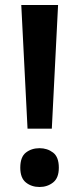

<svg xmlns="http://www.w3.org/2000/svg" viewBox="-20 -734 317 767"><path d="M187 -220H90L65 -714H212ZM61 -64Q61 -107 83.5 -124.5Q106 -142 138 -142Q169 -142 192 -124.5Q215 -107 215 -64Q215 -23 192 -5Q169 13 138 13Q106 13 83.5 -5Q61 -23 61 -64Z"/></svg>

Font: Noto Sans Cherokee SemiBold
Style: Regular
Weight: 600
Designer: Monotype Design Team
Foundry: Monotype Imaging Inc.
Version: Version 2.001; ttfautohint (v1.8.4.7-5d5b)